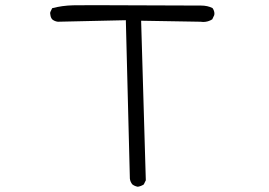

<svg xmlns="http://www.w3.org/2000/svg" viewBox="-20 -687 1040 742"><path d="M765.1 -602.1Q784.2 -602.1 800.3 -612.3L808.1 -628.9Q808.6 -631.3 808.6 -635.3Q808.6 -639.2 806.9 -644.8Q805.2 -650.4 801.3 -655.8Q782.2 -665.5 757.3 -665.5Q398.9 -667 342 -667Q285.2 -667 262.2 -666.5Q220.2 -665.5 181.6 -655.3L174.3 -640.1Q173.8 -638.2 173.8 -635.5Q173.8 -632.8 174.8 -628.9Q175.8 -619.6 181.6 -612.3Q190.9 -604.5 203.6 -603L466.3 -608.9L481.9 3.4Q483.4 15.6 491.2 25.4Q500.5 32.7 512.7 34.7Q524.9 32.7 535.6 25.9L543.5 9.8L525.4 -606.9L754.9 -603Q760.3 -602.1 765.1 -602.1Z"/></svg>

Font: NaikaiFont
Style: Light
Weight: 300
Version: Version 1.89